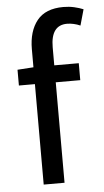

<svg xmlns="http://www.w3.org/2000/svg" viewBox="-53 -758 428 793"><g transform="rotate(-5 161.5 -362.0)"><path d="M95.7 0V-416.5H29.3V-481.9L95.7 -486.3V-561Q95.7 -635.7 130.9 -679.7Q166 -723.6 240.2 -723.6Q263.7 -723.6 284.9 -718.8Q306.2 -713.9 322.8 -707L304.2 -641.1Q291 -647 276.9 -650.1Q262.7 -653.3 249.5 -653.3Q182.1 -653.3 182.1 -561.5V-486.8H283.7V-416.5H182.1V0Z"/></g></svg>

Font: Varta Light Medium
Style: Regular
Weight: 500
Version: Version 1.004